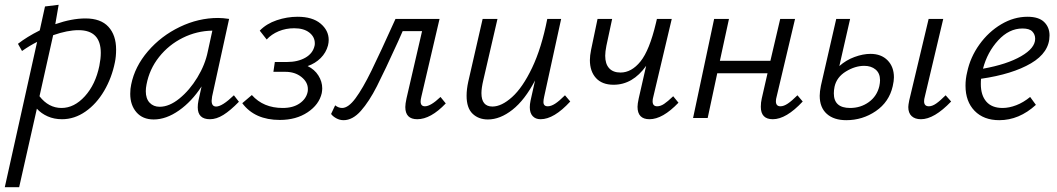

<svg xmlns="http://www.w3.org/2000/svg" viewBox="-43 -493 4415 802"><path d="M112 -318Q82 -303 49 -280L32 -310Q69 -339 123 -366L145 -466L202 -473L188 -392Q257 -416 314 -416Q378 -416 410 -381Q442 -346 442 -286Q442 -257 437 -233Q424 -168 392 -113.5Q360 -59 314 -27Q268 5 216 5Q183 5 156 -7Q129 -19 111 -39L37 289H-23ZM214 -42Q267 -42 311.5 -91Q356 -140 372 -218Q378 -248 378 -272Q378 -367 285 -367Q239 -367 179 -346L122 -91Q160 -42 214 -42Z M501 -101Q501 -123 505 -140Q520 -215 575 -279Q630 -343 708 -380.5Q786 -418 868 -418Q888 -418 914 -414L843 -90Q841 -76 841 -72Q841 -48 860 -48Q885 -48 934 -95L955 -68Q919 -31 890 -13Q861 5 834 5Q783 5 783 -45Q783 -58 786 -73L799 -132Q758 -69 704.5 -31.5Q651 6 599 6Q553 6 527 -24Q501 -54 501 -101ZM825 -278 844 -365Q779 -364 720.5 -335Q662 -306 621.5 -255Q581 -204 569 -140Q566 -125 566 -112Q566 -81 582 -64Q598 -47 624 -47Q664 -47 706.5 -81.5Q749 -116 781.5 -169.5Q814 -223 825 -278Z M969 -62 1009 -96Q1057 -42 1138 -42Q1181 -42 1208.5 -61Q1236 -80 1242 -109Q1243 -113 1243 -121Q1243 -150 1216 -171.5Q1189 -193 1149 -193H1099L1105 -234H1155Q1201 -234 1232.5 -252Q1264 -270 1271 -302Q1272 -305 1272 -312Q1272 -339 1249 -357Q1226 -375 1186 -375Q1151 -375 1121 -362.5Q1091 -350 1071 -328L1042 -365Q1070 -394 1113 -408.5Q1156 -423 1200 -423Q1262 -423 1296 -394.5Q1330 -366 1330 -326Q1330 -315 1327 -303Q1319 -273 1296.5 -250.5Q1274 -228 1242 -217Q1271 -203 1287 -177.5Q1303 -152 1303 -124Q1303 -116 1301 -104Q1290 -56 1242 -24Q1194 8 1126 8Q1021 8 969 -62Z M1340 -17 1357 -53Q1371 -42 1386 -42Q1412 -42 1442 -82.5Q1472 -123 1508.5 -197.5Q1545 -272 1609 -414H1793L1717 -89Q1714 -77 1714 -69Q1714 -49 1732 -49Q1756 -49 1797 -88L1819 -61Q1756 5 1700 5Q1650 5 1650 -46Q1650 -59 1655 -82L1720 -363H1639L1620 -320Q1564 -197 1531.5 -133Q1499 -69 1464.5 -30Q1430 9 1392 9Q1376 9 1361.5 1Q1347 -7 1340 -17Z M1906 -93Q1906 -120 1913 -152L1973 -414H2035L1976 -159Q1968 -125 1968 -104Q1968 -48 2014 -48Q2052 -48 2096 -87.5Q2140 -127 2179.5 -209.5Q2219 -292 2243 -414H2301L2230 -89Q2227 -76 2227 -67Q2227 -49 2245 -49Q2259 -49 2276 -60Q2293 -71 2317 -95L2339 -69Q2271 5 2215 5Q2194 5 2182 -8Q2170 -21 2170 -45Q2170 -57 2173 -72L2192 -157Q2149 -75 2097.5 -34.5Q2046 6 1995 6Q1956 6 1931 -18Q1906 -42 1906 -93Z M2421 -242Q2421 -260 2426 -285L2453 -414H2514L2490 -302Q2485 -277 2485 -260Q2485 -226 2501.5 -208Q2518 -190 2549 -190Q2595 -190 2632.5 -236.5Q2670 -283 2697 -397L2701 -414H2763L2686 -89Q2683 -79 2683 -70Q2683 -49 2702 -49Q2716 -49 2731 -59Q2746 -69 2769 -91L2791 -64Q2725 5 2670 5Q2620 5 2620 -47Q2620 -59 2625 -82L2656 -218Q2600 -139 2520 -139Q2472 -139 2446.5 -167Q2421 -195 2421 -242Z M3135 -47Q3135 -65 3139 -82L3163 -187H2953L2913 0H2852L2940 -414H3002L2964 -239H3175L3216 -414H3278L3201 -89Q3198 -79 3198 -70Q3198 -49 3217 -49Q3231 -49 3248 -60.5Q3265 -72 3288 -95L3310 -69Q3241 5 3185 5Q3135 5 3135 -47Z M3381 -93Q3381 -110 3386 -135L3450 -414H3508L3463 -217Q3491 -242 3526.5 -255Q3562 -268 3593 -268Q3638 -268 3664.5 -241Q3691 -214 3691 -170Q3691 -155 3686 -133Q3671 -67 3615.5 -29Q3560 9 3492 9Q3440 9 3410.5 -17.5Q3381 -44 3381 -93ZM3751 -46Q3751 -54 3755 -74L3836 -414H3897L3820 -89Q3817 -79 3817 -70Q3817 -49 3837 -49Q3851 -49 3867.5 -60.5Q3884 -72 3907 -95L3930 -69Q3859 5 3804 5Q3779 5 3765 -8Q3751 -21 3751 -46ZM3440 -103Q3440 -42 3508 -42Q3552 -42 3586 -66.5Q3620 -91 3630 -133Q3633 -147 3633 -158Q3633 -187 3614.5 -202.5Q3596 -218 3567 -218Q3529 -218 3490.5 -194.5Q3452 -171 3443 -131Q3440 -116 3440 -103Z M3990 -135Q3990 -164 3997 -192Q4010 -254 4048 -307Q4086 -360 4139 -391.5Q4192 -423 4249 -423Q4296 -423 4318.5 -401Q4341 -379 4341 -345Q4341 -274 4263.5 -228.5Q4186 -183 4055 -164Q4054 -156 4054 -142Q4054 -95 4077 -68.5Q4100 -42 4145 -42Q4172 -42 4202 -53.5Q4232 -65 4260 -88L4284 -55Q4214 9 4131 9Q4066 9 4028 -30Q3990 -69 3990 -135ZM4281 -331Q4281 -349 4269 -361.5Q4257 -374 4228 -374Q4172 -374 4126.5 -324.5Q4081 -275 4063 -206Q4163 -224 4222 -258Q4281 -292 4281 -331Z"/></svg>

Font: LXGW Bright GB
Style: Italic
Weight: 400
Italic angle: -12°
Designer: Christian Thalmann (Catharsis Fonts)
Foundry: LXGW / Christian Thalmann (Catharsis Fonts) / Fontworks Inc.
Version: Version 5.510